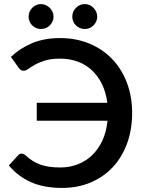

<svg xmlns="http://www.w3.org/2000/svg" viewBox="-20 -915 712 943"><path d="M33.5 -635.5Q77.5 -677.5 137.2 -702.8Q197 -728 275 -728Q353.5 -728 418.8 -701Q484 -674 530.8 -625.2Q577.5 -576.5 603.2 -508.8Q629 -441 629 -360Q629 -279 604.5 -211.5Q580 -144 535 -95.2Q490 -46.5 426.2 -19.2Q362.5 8 284 8Q194.5 8 131 -20.8Q67.5 -49.5 23.5 -102.5L69.5 -153Q76.5 -160.5 86.5 -160.5Q96 -160.5 106 -151.5Q123.5 -135.5 141.2 -124.5Q159 -113.5 179.2 -106.2Q199.5 -99 223.2 -95.8Q247 -92.5 276.5 -92.5Q321.5 -92.5 361.5 -107.8Q401.5 -123 432.2 -152.5Q463 -182 482.8 -224.5Q502.5 -267 508 -322H160.5V-410H507Q500.5 -461.5 480.8 -502Q461 -542.5 431 -570.2Q401 -598 361.5 -612.5Q322 -627 275.5 -627Q231 -627 201.5 -617.8Q172 -608.5 152 -597.2Q132 -586 119.5 -576.8Q107 -567.5 96.5 -567.5Q87 -567.5 81.8 -571.5Q76.5 -575.5 72.5 -581ZM243 -833Q243 -820.5 238 -809.5Q233 -798.5 224.5 -790.2Q216 -782 204.5 -777.2Q193 -772.5 180.5 -772.5Q168.5 -772.5 157.5 -777.2Q146.5 -782 138.2 -790.2Q130 -798.5 125.2 -809.5Q120.5 -820.5 120.5 -833Q120.5 -845.5 125.2 -856.8Q130 -868 138.2 -876.5Q146.5 -885 157.5 -890Q168.5 -895 180.5 -895Q193 -895 204.5 -890Q216 -885 224.5 -876.5Q233 -868 238 -856.8Q243 -845.5 243 -833ZM457.5 -833Q457.5 -820.5 452.5 -809.5Q447.5 -798.5 439.2 -790.2Q431 -782 420 -777.2Q409 -772.5 396.5 -772.5Q383.5 -772.5 372.5 -777.2Q361.5 -782 353 -790.2Q344.5 -798.5 339.8 -809.5Q335 -820.5 335 -833Q335 -845.5 339.8 -856.8Q344.5 -868 353 -876.5Q361.5 -885 372.5 -890Q383.5 -895 396.5 -895Q409 -895 420 -890Q431 -885 439.2 -876.5Q447.5 -868 452.5 -856.8Q457.5 -845.5 457.5 -833Z"/></svg>

Font: Lato SemiBold
Style: Regular
Weight: 600
Designer: Lukasz Dziedzic with Adam Twardoch and Botio Nikoltchev
Foundry: tyPoland Lukasz Dziedzic
Version: Version 2.015; 2015-08-06; http://www.latofonts.com/